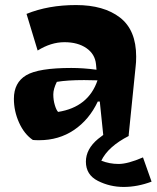

<svg xmlns="http://www.w3.org/2000/svg" viewBox="-20 -532 620 760"><path d="M135 23Q118 23 110 22Q76 -1 55.5 -46.5Q35 -92 35 -141Q35 -205 83.5 -234Q132 -263 262 -263Q310 -263 362 -256L360 -278Q356 -318 322 -341.5Q288 -365 235 -365Q182 -365 129 -332L85 -477Q171 -512 281 -512Q391 -512 455 -462.5Q519 -413 519 -308Q519 -284 517 -270L489 6L390 15L375 -130H367Q333 -58 273 -17.5Q213 23 135 23ZM366 -214 313 -215Q247 -215 205 -208Q191 -180 191 -158Q191 -136 197 -116Q203 -96 210 -89Q330 -108 366 -214ZM580 187Q524 208 469.5 208Q415 208 367.5 184Q320 160 320 108Q320 58 368 18Q409 -15 462 -44L490 6Q408 48 381 104Q413 117 449.5 117Q486 117 546 91Z"/></svg>

Font: Joti One
Style: Regular
Weight: 400
Designer: Eduardo Rodriguez Tunni
Foundry: Eduardo Rodriguez Tunni
Version: Version 1.001